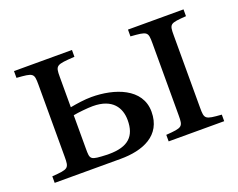

<svg xmlns="http://www.w3.org/2000/svg" viewBox="-82 -603 922 744"><g transform="rotate(-20 379.5 -230.5)"><path d="M500 0H729V-27C661 -32 659 -34 659 -82V-379C659 -427 661 -428 729 -433V-461H500V-433C568 -428 571 -427 571 -379V-82C571 -34 568 -32 500 -27ZM30 0H302C393 0 477 -32 477 -131C477 -228 372 -264 277 -264C249 -264 216 -259 189 -254V-379C189 -427 192 -428 269 -433V-461H30V-433C98 -428 101 -427 101 -379V-82C101 -34 98 -32 30 -27ZM189 -85V-221C209 -225 249 -229 270 -229C352 -229 379 -182 379 -132C379 -66 346 -33 266 -33H259C189 -36 189 -37 189 -85Z"/></g></svg>

Font: erewhon
Style: Regular
Weight: 400
Version: Version 1.0.0